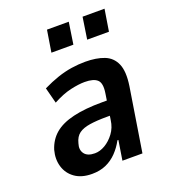

<svg xmlns="http://www.w3.org/2000/svg" viewBox="-134 -819 825 928"><g transform="rotate(-20 279.0 -355.0)"><path d="M181 10Q128 10 94 -14Q60 -38 48 -77.5Q36 -117 48 -162Q63 -210 98.5 -240Q134 -270 195 -284.5Q256 -299 344 -299H388L378 -225H341Q290 -225 254 -219.5Q218 -214 197.5 -199Q177 -184 169 -152Q159 -121 174.5 -100Q190 -79 228 -79Q254 -79 280.5 -94.5Q307 -110 328 -138Q349 -166 354 -204L374 -334Q382 -384 363 -402Q344 -420 298 -420Q267 -420 225 -410.5Q183 -401 133 -374L112 -455Q153 -475 190 -487.5Q227 -500 263 -505.5Q299 -511 334 -511Q391 -511 431 -495.5Q471 -480 488.5 -440Q506 -400 495 -327L443 0H340L356 -101H351Q334 -69 309.5 -43.5Q285 -18 253.5 -4Q222 10 181 10ZM380 -608 397 -720H510L492 -608ZM196 -608 214 -720H326L309 -608Z"/></g></svg>

Font: Nunito Sans 7pt Condensed
Style: Bold Italic
Weight: 700
Width: 3
Italic angle: -9°
Designer: Vernon Adams
Foundry: Vernon Adams
Version: Version 3.101;gftools[0.9.27]